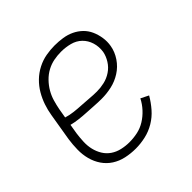

<svg xmlns="http://www.w3.org/2000/svg" viewBox="-145 -655 789 789"><g transform="rotate(-45 250.0 -260.0)"><path d="M213 8Q184 8 156.5 2Q129 -4 106.5 -18.5Q84 -33 69 -55Q54 -77 47 -103.5Q40 -130 40.5 -158.5Q41 -187 45 -215L65 -335Q69 -360 77.5 -385Q86 -410 99.5 -433Q113 -456 132.5 -475Q152 -494 176.5 -506.5Q201 -519 226.5 -523.5Q252 -528 276 -528Q300 -528 323 -524.5Q346 -521 366 -511.5Q386 -502 401.5 -487Q417 -472 426 -452Q435 -432 438.5 -409Q442 -386 438 -363Q433 -334 415.5 -308Q398 -282 372 -265.5Q346 -249 317 -242.5Q288 -236 259 -236Q238 -236 216.5 -237.5Q195 -239 174.5 -240Q154 -241 132.5 -243.5Q111 -246 92 -251L85 -209Q82 -187 81 -164Q80 -141 85 -120Q90 -99 101 -81Q112 -63 129.5 -51Q147 -39 169 -34Q191 -29 213 -29Q237 -29 260.5 -34Q284 -39 305 -52Q326 -65 343.5 -84Q361 -103 372 -125L406 -108Q391 -82 371 -59Q351 -36 325 -20.5Q299 -5 270 1.5Q241 8 213 8ZM266 -271Q287 -271 309 -276Q331 -281 350.5 -294Q370 -307 382.5 -327Q395 -347 399 -368Q403 -395 395.5 -419.5Q388 -444 370.5 -461Q353 -478 328 -484.5Q303 -491 277 -491Q256 -491 235 -487Q214 -483 194.5 -472.5Q175 -462 159 -445.5Q143 -429 132 -410Q121 -391 115 -370.5Q109 -350 105 -329L98 -288Q117 -282 138.5 -279.5Q160 -277 181 -276Q202 -275 223.5 -273Q245 -271 266 -271Z"/></g></svg>

Font: Iosevka Curly Slab Extralight
Style: Italic
Weight: 200
Italic angle: -9°
Monospace: yes
Designer: Belleve Invis
Foundry: Belleve Invis
Version: Version 22.1.2; ttfautohint (v1.8.4)